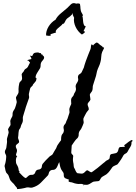

<svg xmlns="http://www.w3.org/2000/svg" viewBox="-20 -1186 884 1251"><path d="M843.8 -266.6Q842.8 -266.6 840.8 -264.6Q838.9 -262.7 837.9 -261.7H836.9V-257.8V-256.8Q836.9 -247.1 835 -240.7Q833 -234.4 829.1 -228.5Q825.2 -222.7 820.8 -215.3Q816.4 -208 810.5 -196.3Q805.7 -188.5 797.4 -185.1Q789.1 -181.6 784.2 -173.8Q780.3 -167 776.9 -160.6Q773.4 -154.3 769.5 -148.4Q764.6 -140.6 758.8 -132.8Q752.9 -125 748 -118.2Q746.1 -115.2 741.2 -112.8Q736.3 -110.4 731 -108.4Q725.6 -106.4 720.7 -103.5Q715.8 -100.6 712.9 -97.7Q704.1 -85 694.8 -72.3Q685.5 -59.6 672.9 -49.8Q666 -44.9 659.7 -42Q653.3 -39.1 646.5 -34.2Q638.7 -29.3 634.8 -20.5Q630.9 -11.7 626 -7.8Q623 -5.9 617.7 -5.4Q612.3 -4.9 606 -4.4Q599.6 -3.9 593.3 -2.9Q586.9 -2 584 0Q576.2 3.9 570.3 8.3Q564.5 12.7 556.6 15.6Q550.8 18.6 543 18.1Q535.2 17.6 528.3 17.6L526.4 18.6Q525.4 21.5 525.4 25.4H524.4Q525.4 22.5 525.4 16.6Q513.7 10.7 503.4 12.2Q493.2 13.7 481.4 11.7Q473.6 10.7 467.3 8.8Q460.9 6.8 453.1 3.9Q445.3 1 438.5 1Q431.6 1 424.8 -6.8L427.7 -9.8L430.7 -14.6Q424.8 -17.6 414.1 -21Q403.3 -24.4 400.4 -28.3Q394.5 -36.1 395.5 -44.9Q396.5 -53.7 392.6 -61.5Q387.7 -69.3 383.3 -75.2Q378.9 -81.1 376 -88.9Q372.1 -98.6 370.1 -108.9Q368.2 -119.1 366.2 -129.9Q360.4 -120.1 356 -107.4Q351.6 -94.7 343.8 -86.9Q335.9 -79.1 324.2 -79.1Q312.5 -79.1 304.7 -71.3Q298.8 -64.5 297.4 -55.7Q295.9 -46.9 291 -42Q267.6 -17.6 246.1 4.4Q224.6 26.4 190.4 36.1Q181.6 38.1 173.3 36.1Q165 34.2 157.2 35.2Q153.3 35.2 150.4 36.1Q147.5 37.1 144.5 38.1Q140.6 39.1 133.3 40.5Q126 42 117.7 43.5Q109.4 44.9 102.1 45.4Q94.7 45.9 91.8 45.9Q90.8 43.9 90.8 40L89.8 39.1V37.1Q84 31.2 79.6 25.4Q75.2 19.5 70.3 12.7Q65.4 7.8 58.6 1.5Q51.8 -4.9 47.9 -10.7Q43.9 -17.6 41.5 -25.9Q39.1 -34.2 36.1 -41Q33.2 -48.8 26.4 -54.7Q19.5 -60.5 17.6 -69.3Q14.6 -77.1 13.7 -85.9Q12.7 -94.7 9.8 -103.5Q9.8 -106.4 11.2 -111.8Q12.7 -117.2 13.7 -119.1Q14.6 -122.1 16.1 -128.9Q17.6 -135.7 18.6 -143.1Q19.5 -150.4 20 -157.2Q20.5 -164.1 20.5 -167Q20.5 -174.8 16.1 -181.6Q11.7 -188.5 11.7 -196.3Q11.7 -204.1 16.1 -210.9Q20.5 -217.8 21.5 -225.6Q22.5 -233.4 23.4 -240.7Q24.4 -248 25.4 -255.9Q26.4 -263.7 25.4 -271Q24.4 -278.3 26.4 -286.1Q28.3 -293.9 31.2 -302.2Q34.2 -310.5 36.1 -320.3Q37.1 -324.2 34.7 -333Q32.2 -341.8 32.2 -347.7H35.2Q37.1 -355.5 43 -362.3Q48.8 -369.1 48.8 -375Q48.8 -376 48.3 -379.9Q47.9 -383.8 47.9 -387.7Q46.9 -391.6 46.9 -397.5Q48.8 -407.2 52.7 -413.6Q56.6 -419.9 60.5 -428.7Q62.5 -436.5 62 -443.4Q61.5 -450.2 64.5 -457Q66.4 -462.9 71.3 -469.7Q76.2 -476.6 78.1 -482.4Q81.1 -491.2 84 -500Q86.9 -508.8 88.9 -518.6Q89.8 -522.5 86.9 -533.7Q84 -544.9 84 -550.8Q86.9 -558.6 92.8 -566.9Q98.6 -575.2 100.6 -583Q101.6 -593.8 100.6 -605.5Q100.6 -610.4 102.1 -623.5Q103.5 -636.7 105.5 -642.6Q107.4 -651.4 114.3 -656.2Q121.1 -661.1 123 -668.9Q125 -676.8 123 -685.5Q121.1 -694.3 121.1 -702.1Q124 -710 129.4 -714.8Q134.8 -719.7 137.7 -727.5Q141.6 -735.4 148.9 -738.8Q156.2 -742.2 161.1 -750Q165 -756.8 168 -763.7Q170.9 -770.5 175.8 -778.3Q172.9 -781.2 170.4 -783.7Q168 -786.1 166 -790Q164.1 -791 162.1 -791Q160.2 -791 158.2 -791Q158.2 -795.9 168.5 -797.4Q178.7 -798.8 183.6 -800.8Q185.5 -807.6 183.1 -809.6Q180.7 -811.5 179.7 -818.4H175.8Q175.8 -820.3 175.3 -820.8Q174.8 -821.3 174.8 -823.2Q176.8 -823.2 182.1 -822.3Q187.5 -821.3 189.5 -820.3Q191.4 -825.2 195.3 -832Q199.2 -838.9 204.1 -840.8Q209 -842.8 218.8 -843.8Q228.5 -844.7 233.4 -842.8Q237.3 -840.8 239.3 -839.8Q241.2 -838.9 246.1 -839.8H247.1Q249 -834 249 -830.1L253.9 -833L254.9 -832Q254.9 -827.1 261.2 -822.8Q267.6 -818.4 267.6 -811.5Q267.6 -802.7 259.8 -794.4Q252 -786.1 248 -778.3Q244.1 -769.5 244.6 -758.8Q245.1 -748 240.2 -740.2Q233.4 -729.5 222.2 -711.4Q210.9 -693.4 211.9 -679.7L214.8 -678.7L217.8 -676.8Q217.8 -663.1 210.9 -654.3Q204.1 -645.5 195.3 -635.7L194.3 -634.8Q195.3 -629.9 187 -623Q178.7 -616.2 176.8 -610.4Q175.8 -605.5 171.9 -591.3Q168 -577.1 168 -573.2Q168 -568.4 168.5 -563.5Q168.9 -558.6 169.9 -553.7Q169.9 -551.8 169.4 -550.3Q168.9 -548.8 168.9 -546.9Q166 -539.1 163.6 -531.7Q161.1 -524.4 158.2 -516.6Q153.3 -503.9 148.4 -488.3L144.5 -474.6Q140.6 -462.9 137.2 -451.2Q133.8 -439.5 129.9 -426.8Q127.9 -418.9 128.9 -410.2Q129.9 -401.4 127.9 -393.6Q126 -385.7 122.1 -378.9Q118.2 -372.1 116.2 -364.3Q114.3 -352.5 107.9 -345.7Q101.6 -338.9 100.6 -320.3Q99.6 -311.5 99.6 -304.7Q99.6 -297.9 97.7 -290Q96.7 -287.1 100.6 -277.3Q104.5 -267.6 104.5 -261.7Q104.5 -255.9 94.2 -249Q84 -242.2 83 -236.3Q82 -226.6 86.4 -219.7Q90.8 -212.9 90.8 -205.1Q90.8 -196.3 86.9 -188Q83 -179.7 85 -170.9L88.9 -171.9L91.8 -168.9V-168Q84 -159.2 83.5 -141.6Q83 -124 88.9 -114.3Q101.6 -94.7 101.6 -76.2L103.5 -73.2L106.4 -70.3V-69.3L107.4 -68.4Q106.4 -66.4 106 -65.9Q105.5 -65.4 104.5 -63.5Q112.3 -55.7 124.5 -42.5Q136.7 -29.3 146.5 -26.4L147.5 -25.4Q154.3 -29.3 159.2 -34.7Q164.1 -40 170.9 -43.9Q177.7 -47.9 186.5 -46.9Q195.3 -45.9 201.2 -50.8Q208 -55.7 210 -63.5Q211.9 -71.3 217.8 -76.2Q224.6 -81.1 232.9 -81.5Q241.2 -82 247.1 -87.9Q252.9 -93.8 252.9 -102.5Q252.9 -111.3 257.8 -118.2L277.3 -140.6Q282.2 -146.5 288.1 -151.4Q293.9 -156.2 298.8 -162.1Q303.7 -168 312 -172.4Q320.3 -176.8 323.2 -181.6Q328.1 -189.5 332 -197.3Q335.9 -205.1 340.8 -211.9Q346.7 -219.7 349.1 -228Q351.6 -236.3 357.4 -244.1Q362.3 -251 367.2 -258.3Q372.1 -265.6 377.9 -272.5Q377.9 -290 379.9 -298.3Q381.8 -306.6 384.8 -310.5Q387.7 -314.5 390.6 -317.9Q393.6 -321.3 395.5 -330.1Q397.5 -337.9 395 -345.7Q392.6 -353.5 394.5 -362.3Q396.5 -370.1 402.3 -376Q408.2 -381.8 410.2 -389.6Q412.1 -397.5 416 -404.3Q419.9 -411.1 421.9 -418.9Q423.8 -426.8 426.8 -434.1Q429.7 -441.4 431.6 -448.2Q433.6 -453.1 432.6 -460.4Q431.6 -467.8 431.6 -472.7Q431.6 -479.5 436.5 -491.2Q441.4 -502.9 444.3 -508.8Q444.3 -516.6 443.4 -525.9Q442.4 -535.2 444.3 -542Q446.3 -549.8 452.6 -555.7Q459 -561.5 460.9 -569.3Q462.9 -577.1 467.3 -583Q471.7 -588.9 473.6 -596.7Q476.6 -605.5 474.1 -613.8Q471.7 -622.1 473.6 -629.9Q475.6 -637.7 480.5 -644.5Q485.4 -651.4 488.3 -659.2Q491.2 -667 488.8 -675.3Q486.3 -683.6 489.3 -692.4Q492.2 -700.2 501 -704.6Q509.8 -709 512.7 -716.8Q516.6 -724.6 519.5 -731.4Q522.5 -738.3 526.4 -746.1Q528.3 -751 530.3 -760.7Q532.2 -768.6 535.2 -775.9Q538.1 -783.2 540 -790Q546.9 -809.6 554.2 -827.6Q561.5 -845.7 569.3 -865.2Q572.3 -873 572.3 -880.9Q572.3 -888.7 576.2 -896.5H577.1L578.1 -897.5Q581.1 -893.6 586.9 -889.6Q587.9 -891.6 588.9 -893.1Q589.8 -894.5 591.8 -896.5Q606.4 -910.2 612.3 -908.7Q618.2 -907.2 631.8 -893.6Q636.7 -889.6 642.6 -886.2Q648.4 -882.8 650.4 -877L653.3 -877.9V-877L654.3 -877.9V-877H655.3Q657.2 -875 658.2 -875Q658.2 -873 656.7 -869.6Q655.3 -866.2 652.8 -861.8Q650.4 -857.4 648.4 -853Q646.5 -848.6 645.5 -846.7Q640.6 -835 639.6 -815.9Q638.7 -796.9 634.8 -783.2Q630.9 -766.6 624 -752.4Q617.2 -738.3 612.3 -722.7Q610.4 -714.8 608.9 -707Q607.4 -699.2 605.5 -691.4Q600.6 -675.8 595.7 -660.6Q590.8 -645.5 585.9 -629.9Q584 -623 584 -614.7Q584 -606.4 582 -598.6Q580.1 -590.8 574.2 -584.5Q568.4 -578.1 565.4 -570.3Q565.4 -561.5 567.4 -553.2Q569.3 -544.9 569.3 -537.1Q566.4 -529.3 560.1 -522.9Q553.7 -516.6 550.8 -508.8Q550.8 -499 554.7 -491.2Q558.6 -483.4 558.6 -472.7Q553.7 -464.8 547.9 -459Q545.9 -457 542.5 -451.2Q539.1 -445.3 535.6 -438.5Q532.2 -431.6 528.8 -425.3Q525.4 -418.9 524.4 -416Q522.5 -411.1 523.4 -403.3Q524.4 -395.5 525.4 -389.6Q525.4 -387.7 524.9 -386.2Q524.4 -384.8 524.4 -382.8Q521.5 -375 518.6 -367.7Q515.6 -360.4 511.7 -352.5Q508.8 -344.7 503.4 -338.9Q498 -333 495.1 -325.2Q492.2 -317.4 492.7 -309.1Q493.2 -300.8 489.3 -293Q487.3 -288.1 484.9 -286.1Q482.4 -284.2 478.5 -280.3Q476.6 -279.3 472.2 -273.4Q467.8 -267.6 462.4 -260.3Q457 -252.9 453.1 -246.6Q449.2 -240.2 448.2 -239.3L447.3 -238.3Q447.3 -226.6 445.8 -214.8Q444.3 -203.1 444.3 -192.4Q444.3 -184.6 451.2 -179.2Q458 -173.8 457 -168Q456.1 -162.1 455.6 -156.2Q455.1 -150.4 455.1 -143.6Q455.1 -136.7 456.5 -130.9Q458 -125 459 -118.2Q460 -110.4 460.4 -102.5Q460.9 -94.7 465.8 -87.9Q467.8 -85 468.8 -82.5Q469.7 -80.1 470.7 -77.1Q472.7 -72.3 476.1 -66.4Q479.5 -60.5 483.4 -58.6V-57.6Q498 -55.7 510.3 -54.7Q522.5 -53.7 534.2 -66.4Q537.1 -69.3 539.6 -71.8Q542 -74.2 545.9 -76.2Q549.8 -77.1 553.7 -74.7Q557.6 -72.3 562 -69.3Q566.4 -66.4 570.8 -64.5Q575.2 -62.5 578.1 -64.5Q585.9 -69.3 586.9 -70.3Q587.9 -71.3 594.7 -76.2Q602.5 -81.1 615.7 -91.8Q628.9 -102.5 635.7 -108.4Q643.6 -114.3 650.9 -121.1Q658.2 -127.9 666 -132.8V-133.8Q670.9 -138.7 677.7 -141.6Q684.6 -144.5 690.4 -149.4Q695.3 -153.3 695.3 -163.6Q695.3 -173.8 700.2 -178.7Q702.1 -181.6 708 -182.6Q713.9 -183.6 720.7 -185.1Q727.5 -186.5 733.9 -188Q740.2 -189.5 743.2 -193.4Q750 -200.2 751 -209.5Q752 -218.8 757.8 -225.6Q759.8 -227.5 765.1 -228Q770.5 -228.5 776.9 -228.5Q783.2 -228.5 788.1 -229Q793 -229.5 793.9 -231.4Q792 -233.4 791 -235.4Q790 -237.3 789.1 -240.2Q793 -242.2 800.8 -248.5Q808.6 -254.9 816.9 -261.2Q825.2 -267.6 832.5 -271.5Q839.8 -275.4 842.8 -272.5V-268.6L843.8 -266.6ZM513.7 -960.9Q501 -969.7 490.2 -982.9Q479.5 -996.1 472.7 -1010.7Q465.8 -1025.4 462.9 -1041Q460 -1056.6 462.9 -1070.3Q454.1 -1085.9 451.2 -1101.6Q449.2 -1095.7 449.2 -1091.8Q435.5 -1077.1 423.3 -1069.8Q411.1 -1062.5 403.3 -1043.9Q401.4 -1039.1 397.9 -1034.7Q394.5 -1030.3 387.7 -1030.3Q384.8 -1024.4 375.5 -1017.1Q366.2 -1009.8 357.9 -1002.4Q349.6 -995.1 345.2 -987.8Q340.8 -980.5 345.7 -974.6L308.6 -962.9L311.5 -955.1Q302.7 -951.2 295.4 -952.6Q288.1 -954.1 280.3 -955.1Q279.3 -968.8 283.7 -983.9Q288.1 -999 296.4 -1012.7Q304.7 -1026.4 316.4 -1038.1Q328.1 -1049.8 341.8 -1057.6Q353.5 -1080.1 376 -1098.6Q398.4 -1117.2 418 -1133.8L441.4 -1157.2Q449.2 -1165 458.5 -1165.5Q467.8 -1166 476.6 -1162.1Q484.4 -1164.1 490.7 -1163.6Q497.1 -1163.1 501 -1160.2Q502.9 -1151.4 503.4 -1144Q503.9 -1136.7 504.4 -1129.9Q504.9 -1123 506.8 -1115.2Q508.8 -1107.4 514.6 -1098.6Q517.6 -1094.7 519.5 -1089.4Q521.5 -1084 516.6 -1080.1Q519.5 -1074.2 520 -1063.5Q520.5 -1052.7 522 -1042.5Q523.4 -1032.2 526.9 -1023.9Q530.3 -1015.6 539.1 -1014.6L524.4 -983.4L534.2 -979.5Q531.2 -971.7 525.4 -968.8Q519.5 -965.8 513.7 -960.9Z"/></svg>

Font: Homemade Apple
Style: Regular
Weight: 400
Designer: Font Diner, Inc
Foundry: Font Diner, Inc
Version: Version 1.000